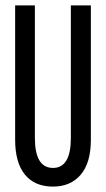

<svg xmlns="http://www.w3.org/2000/svg" viewBox="-20 -680 391 710"><path d="M176 10Q108 10 72 -34.5Q36 -79 36 -163V-660H109V-170Q109 -59 176 -59Q242 -59 242 -170V-660H316V-163Q316 -78 278.5 -34Q241 10 176 10Z"/></svg>

Font: Bricolage Grotesque 96pt Condensed Light
Style: Regular
Weight: 300
Width: 3
Designer: Mathieu Triay
Foundry: Atelier Triay
Version: Version 1.001; ttfautohint (v1.8.4.7-5d5b);gftools[0.9.33.de